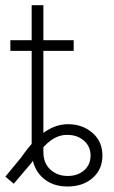

<svg xmlns="http://www.w3.org/2000/svg" viewBox="-33 -692 428 721"><path d="M221.2 8.3Q178.7 8.3 148.4 -9.3Q118.2 -26.9 102.1 -57.1Q85.9 -87.4 85.9 -124.5V-252H129.9V-121.6Q129.9 -79.1 156.2 -55.2Q182.6 -31.2 221.2 -31.2Q258.3 -31.2 282.7 -52.2Q307.1 -73.2 307.1 -107.9Q307.1 -141.6 283 -163.1Q258.8 -184.6 223.1 -185.5Q198.7 -186.5 176.8 -176Q154.8 -165.5 132.6 -142.1Q110.4 -118.7 84.5 -79.6L18.6 -2L-12.7 -28.8L46.4 -100.6Q93.3 -168 135.3 -196.8Q177.2 -225.6 222.2 -225.6Q276.9 -225.6 314.2 -193.1Q351.6 -160.6 351.6 -107.9Q351.6 -55.7 314.9 -23.7Q278.3 8.3 221.2 8.3ZM85.9 -192.9V-672.4H129.9V-192.9ZM5.9 -501V-541H243.7V-501Z"/></svg>

Font: Inter 17pt ExtraLight
Style: Regular
Weight: 250
Version: Version 4.001;git-66647c0bb